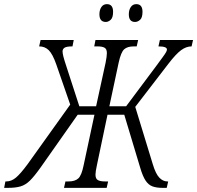

<svg xmlns="http://www.w3.org/2000/svg" viewBox="-82 -907 952 927"><path d="M-62 0 -56 -31H-52Q-27 -31 -5 -49.5Q17 -68 51 -114L257 -402L189 -598Q172 -646 153.5 -664.5Q135 -683 107 -683L114 -714H274L268 -683Q239 -683 229.5 -676.5Q220 -670 220 -659Q220 -650 224 -634Q228 -618 238 -588L301 -394H382L428 -605Q434 -635 434 -651Q434 -670 423 -676.5Q412 -683 389 -683H373L379 -714H585L578 -683H564Q533 -683 517.5 -669Q502 -655 491 -605L446 -394H527L672 -588Q694 -618 705 -633Q716 -648 720 -655.5Q724 -663 724 -668Q724 -683 683 -683L690 -714H850L843 -683Q817 -683 792 -664.5Q767 -646 731 -599L571 -391L656 -113Q670 -67 687.5 -49Q705 -31 726 -31H730L723 0H703Q674 0 654.5 -7Q635 -14 621 -35Q607 -56 595 -97L518 -353H437L386 -110Q379 -78 379 -64Q379 -44 390.5 -37.5Q402 -31 425 -31H440L433 0H227L234 -31H249Q280 -31 296 -45.5Q312 -60 322 -110L374 -353H293L113 -97Q83 -55 62 -34.5Q41 -14 17 -7Q-7 0 -44 0ZM570 -801Q540 -801 540 -838Q540 -859 549.5 -873Q559 -887 576 -887Q606 -887 606 -850Q606 -822 594.5 -811.5Q583 -801 570 -801ZM429 -801Q398 -801 398 -838Q398 -859 407.5 -873Q417 -887 434 -887Q464 -887 464 -850Q464 -822 452.5 -811.5Q441 -801 429 -801Z"/></svg>

Font: Noto Serif ExtraCondensed Light
Style: Italic
Weight: 300
Width: 2
Italic angle: -12°
Designer: Monotype Design Team
Foundry: Monotype Imaging Inc.
Version: Version 2.014; ttfautohint (v1.8.4.7-5d5b)